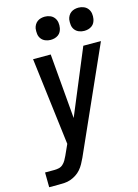

<svg xmlns="http://www.w3.org/2000/svg" viewBox="-139 -1029 795 1104"><g transform="rotate(-15 258.5 -477.0)"><path d="M12 0 11 -88H67Q80 -88 93.5 -91Q107 -94 117.5 -103.5Q128 -113 135 -125Q142 -137 148 -150L177 -214L113 -735H218L251 -348L412 -735H517L240 -114Q232 -97 223 -80.5Q214 -64 201.5 -49.5Q189 -35 172.5 -24.5Q156 -14 138.5 -8Q121 -2 103 -1Q85 0 68 0ZM440 -816Q424 -816 409 -822Q394 -828 384.5 -840.5Q375 -853 373 -869Q371 -885 373 -902Q375 -913 381 -923.5Q387 -934 396.5 -941Q406 -948 417.5 -951Q429 -954 441 -954Q457 -954 472 -948Q487 -942 496.5 -929.5Q506 -917 508.5 -901Q511 -885 508 -868Q506 -857 500.5 -846.5Q495 -836 485 -829Q475 -822 463.5 -819Q452 -816 440 -816ZM240 -816Q224 -816 209 -822Q194 -828 184.5 -840.5Q175 -853 173 -869Q171 -885 173 -902Q175 -913 181 -923.5Q187 -934 196.5 -941Q206 -948 217.5 -951Q229 -954 241 -954Q257 -954 272 -948Q287 -942 296.5 -929.5Q306 -917 308.5 -901Q311 -885 308 -868Q306 -857 300.5 -846.5Q295 -836 285 -829Q275 -822 263.5 -819Q252 -816 240 -816Z"/></g></svg>

Font: Iosevka SS18 Semibold
Style: Italic
Weight: 600
Italic angle: -9°
Monospace: yes
Designer: Belleve Invis
Foundry: Belleve Invis
Version: Version 25.1.1; ttfautohint (v1.8.4)